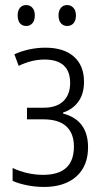

<svg xmlns="http://www.w3.org/2000/svg" viewBox="-20 -731 408 761"><path d="M154 10Q121 10 88 3.5Q55 -3 30 -14V-65Q89 -38 151 -38Q273 -38 273 -150Q273 -202 243 -230Q213 -258 151 -258H87V-304H152Q204 -304 231 -330Q258 -356 258 -402Q258 -495 156 -495Q106 -495 54 -470L37 -516Q96 -542 160 -542Q233 -542 273 -506.5Q313 -471 313 -407Q313 -359 290.5 -328Q268 -297 230 -285V-281Q329 -255 329 -147Q329 -73 282.5 -31.5Q236 10 154 10ZM50 -670Q50 -689 59 -700Q68 -711 84 -711Q99 -711 108.5 -700Q118 -689 118 -670Q118 -650 108.5 -639Q99 -628 84 -628Q68 -628 59 -639Q50 -650 50 -670ZM212 -670Q212 -689 221.5 -700Q231 -711 246 -711Q261 -711 271 -700Q281 -689 281 -670Q281 -650 271.5 -639Q262 -628 246 -628Q231 -628 221.5 -639Q212 -650 212 -670Z"/></svg>

Font: Noto Sans Condensed Light
Style: Regular
Weight: 300
Width: 3
Designer: Monotype Design Team
Foundry: Monotype Imaging Inc.
Version: Version 2.013; ttfautohint (v1.8.4.7-5d5b)